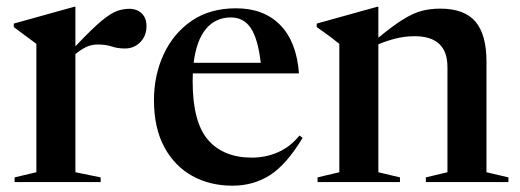

<svg xmlns="http://www.w3.org/2000/svg" viewBox="-20 -548 1564 578"><path d="M369 -521.5Q392.5 -521.5 406.8 -507.5Q421 -493.5 421 -469.5Q421 -440 402.2 -421Q383.5 -402 356 -402Q334.5 -402 316.8 -408Q299 -414 274 -414Q255 -414 239 -406.2Q223 -398.5 207 -385V-29.5L283 -14V0H24V-14L89.5 -29.5V-416Q80 -423.5 64.5 -434.5Q49 -445.5 21.5 -466.5V-477L203 -527.5H207V-408.5Q255.5 -460 284.2 -484Q313 -508 332 -514.8Q351 -521.5 369 -521.5Z M690.5 -523Q774.5 -523 823.8 -472.5Q873 -422 880 -327H560.5Q560 -315.5 560 -303Q560 -180.5 606.2 -127Q652.5 -73.5 738.5 -73.5Q779.5 -73.5 816.5 -89.5Q853.5 -105.5 881.5 -140L891 -133Q842.5 -52.5 792.8 -20.8Q743 11 680 11Q611.5 11 558.2 -18.8Q505 -48.5 474.2 -106Q443.5 -163.5 443.5 -246.5Q443.5 -321 472.5 -384Q501.5 -447 556.5 -485Q611.5 -523 690.5 -523ZM675 -495.5Q629.5 -495.5 600.5 -461.5Q571.5 -427.5 563 -359H765Q756.5 -431.5 735 -463.5Q713.5 -495.5 675 -495.5Z M1262 -14 1327 -29.5V-346Q1327 -439 1228 -439Q1198.5 -439 1170.2 -431.8Q1142 -424.5 1119 -414.5V-29.5L1184 -14V0H936V-14L1001.5 -29.5V-416Q993.5 -422.5 978.5 -434Q963.5 -445.5 933.5 -466.5V-477L1115 -527.5H1119V-434.5Q1164 -471.5 1194.5 -490.2Q1225 -509 1250.5 -515.5Q1276 -522 1305.5 -522Q1378 -522 1411.2 -483Q1444.5 -444 1444.5 -362.5V-29.5L1510.5 -14V0H1262Z"/></svg>

Font: Newsreader Display Medium
Style: Regular
Weight: 500
Designer: Hugues Gentile
Foundry: Production Type
Version: Version 1.001